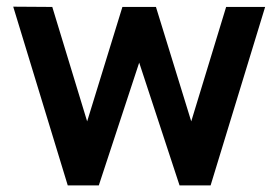

<svg xmlns="http://www.w3.org/2000/svg" viewBox="-20 -561 842 581"><path d="M185 0 20 -540.8 138.2 -540 243.7 -193.7 350.4 -540H451.9L558.7 -193.7L664.3 -540H782.3L617.3 0H523.3L401.2 -371.5L279 0Z"/></svg>

Font: Manrope
Style: Regular
Weight: 400
Designer: Mikhail Sharanda
Foundry: Mikhail Sharanda
Version: Version 4.503